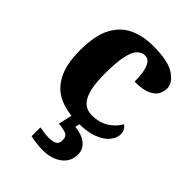

<svg xmlns="http://www.w3.org/2000/svg" viewBox="-228 -654 998 998"><g transform="rotate(45 270.5 -155.0)"><path d="M300 10Q223 10 165.5 -15.5Q108 -41 76 -101.5Q44 -162 44 -267Q44 -375 77.5 -437Q111 -499 168.5 -524.5Q226 -550 297 -550Q408 -550 456.5 -517.5Q505 -485 505 -444Q505 -423 494.5 -401.5Q484 -380 452.5 -365Q421 -350 360 -350Q360 -386 355 -416.5Q350 -447 337.5 -466Q325 -485 303 -485Q278 -485 259.5 -465.5Q241 -446 231 -398.5Q221 -351 221 -268Q221 -168 246 -118.5Q271 -69 326 -69Q381 -69 420 -94Q459 -119 477 -154Q491 -146 497 -132.5Q503 -119 503 -105Q503 -80 482.5 -53Q462 -26 417 -8Q372 10 300 10ZM273 240Q257 240 228.5 237Q200 234 182 229V164Q221 172 250 172Q279 172 295 163.5Q311 155 311 130Q311 101 289.5 93Q268 85 236 83L257 -9H318L308 34Q357 38 388.5 62Q420 86 420 126Q420 179 378.5 209.5Q337 240 273 240Z"/></g></svg>

Font: Noto Serif Georgian ExtraBold
Style: Regular
Weight: 800
Designer: Monotype Design Team, Akaki Razmadze
Foundry: Google LLC
Version: Version 2.003; ttfautohint (v1.8.4.7-5d5b)